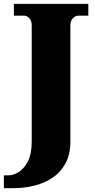

<svg xmlns="http://www.w3.org/2000/svg" viewBox="-47 -734 492 994"><path d="M22.9 240.2H-26.9V173.8H-2.9Q21 173.8 49.3 157.2Q77.1 140.1 97.2 101.6Q117.2 63 117.2 -1V-602.1Q117.2 -627.9 104.2 -640.4Q91.3 -652.8 79.1 -652.8H24.9V-713.9H410.2V-652.8H356.9Q344.2 -652.8 330.8 -639.9Q317.4 -627 317.4 -601.1V-2Q317.4 65.9 291.7 112.5Q266.1 159.2 223.6 187Q181.2 214.8 129.2 227.5Q77.1 240.2 22.9 240.2Z"/></svg>

Font: Koh Santepheap Black
Style: Regular
Weight: 900
Designer: Danh Hong
Version: Version 2.002; ttfautohint (v1.8.3)